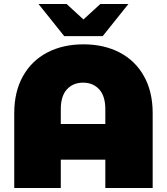

<svg xmlns="http://www.w3.org/2000/svg" viewBox="-20 -937 832 957"><path d="M741 -373V0H505V-141H283V0H51V-373Q51 -480 94.5 -557.5Q138 -635 216 -675.5Q294 -716 396 -716Q498 -716 576 -675.5Q654 -635 697.5 -557.5Q741 -480 741 -373ZM505 -319V-393Q505 -458 474.5 -491.5Q444 -525 394 -525Q344 -525 313.5 -491.5Q283 -458 283 -393V-319ZM620 -917 492 -757H300L172 -917H312L396 -840L480 -917Z"/></svg>

Font: Montserrat Alternates Black
Style: Regular
Weight: 900
Designer: Julieta Ulanovsky
Foundry: Julieta Ulanovsky
Version: Version 7.200